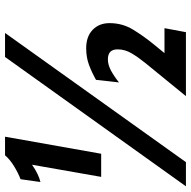

<svg xmlns="http://www.w3.org/2000/svg" viewBox="-18 -722 740 743"><g transform="rotate(-90 351.5 -350.0)"><path d="M2.5 0 503 -700H596L96 0ZM351.5 0 480 -157.5Q501.5 -184 517 -210Q532.5 -236 532.5 -264.5Q532.5 -302 494 -302Q472.5 -302 450 -289.8Q427.5 -277.5 404.5 -259L414.5 -348Q443 -364 472.2 -375Q501.5 -386 536.5 -386Q582 -386 608 -361Q634 -336 634 -295.5Q634 -246 609.2 -205.2Q584.5 -164.5 553.5 -126.5L518 -83H614.5L599 0ZM39 -328 86 -595.5Q49.5 -570 19 -563L30 -640Q54 -649 80.5 -665.2Q107 -681.5 122.5 -700H194.5L128.5 -328Z"/></g></svg>

Font: Cabin Condensed
Style: Bold Italic
Weight: 700
Width: 3
Italic angle: -10°
Designer: Pablo Impallari
Foundry: Pablo Impallari. http://www.impallari.com Igino Marini. http://www.ikern.com
Version: Version 3.001; ttfautohint (v1.8.3)